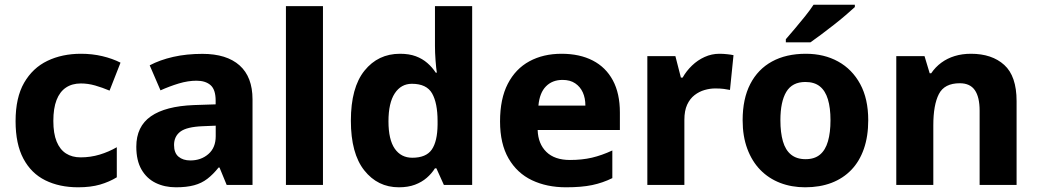

<svg xmlns="http://www.w3.org/2000/svg" viewBox="-20 -786 4410 816"><path d="M312.1 10Q232.4 10 172.5 -19.7Q112.6 -49.3 79.4 -111.7Q46.2 -174 46.2 -271.1Q46.2 -371.4 82.6 -434.4Q119 -497.4 181.5 -527.4Q244.1 -557.5 324.2 -557.5Q371.9 -557.5 415 -547.3Q458 -537.1 492.2 -519.7L445.6 -400.9Q414.9 -413.9 384.6 -422.6Q354.2 -431.3 323.5 -431.3Q286.4 -431.3 260.2 -413.7Q233.9 -396 220.3 -360.8Q206.7 -325.6 206.7 -272.1Q206.7 -218.8 220.6 -184.6Q234.6 -150.4 260.5 -133.8Q286.4 -117.2 322.6 -117.2Q364.6 -117.2 403.5 -128.9Q442.3 -140.6 476.4 -160.3V-32.5Q444.7 -13.1 405.1 -1.5Q365.5 10 312.1 10Z M840.3 -557.1Q943.1 -557.1 998.2 -508.1Q1053.2 -459 1053.2 -363.7V0H943.4L912.9 -74H908.9Q885.9 -45 861.4 -26.2Q836.9 -7.3 805.1 1.3Q773.3 10 727.6 10Q679.6 10 641.4 -8.7Q603.3 -27.4 581.3 -65.6Q559.3 -103.8 559.3 -162.5Q559.3 -248.5 621.3 -291.7Q683.2 -334.9 804.8 -339.5L896.5 -342.5V-358.4Q896.5 -405.2 874.9 -424.1Q853.3 -443 815.1 -443Q779.2 -443 739.8 -431.2Q700.5 -419.3 662.1 -402L616.2 -508.4Q660 -531.5 716.4 -544.3Q772.8 -557.1 840.3 -557.1ZM841.4 -249.6Q773.8 -246.9 746.7 -226.7Q719.7 -206.4 719.7 -169.6Q719.7 -136 738.7 -120.1Q757.8 -104.1 788.7 -104.1Q834.5 -104.1 865.6 -131.2Q896.8 -158.2 896.8 -207.3V-251.9Z M1352.6 0H1195.2V-760H1352.6Z M1675.1 10Q1585.2 10 1528.2 -61.9Q1471.2 -133.7 1471.2 -273.1Q1471.2 -413.8 1529 -485.6Q1586.8 -557.5 1680.1 -557.5Q1718.7 -557.5 1747 -547Q1775.3 -536.5 1796.3 -518.1Q1817.3 -499.8 1832 -477.1H1836.6Q1833.6 -495.5 1831.1 -528.7Q1828.6 -562 1828.6 -590.5V-760H1986.7V0H1866.5L1834.6 -70.7H1828.6Q1814.6 -48.3 1793.6 -30.2Q1772.7 -12 1743.5 -1Q1714.4 10 1675.1 10ZM1732.2 -115.6Q1790.9 -115.6 1815 -150.3Q1839 -185 1839.7 -256.1V-271.4Q1839.7 -347.8 1816.5 -388.8Q1793.2 -429.9 1730.5 -429.9Q1684.5 -429.9 1657.7 -389.2Q1631 -348.5 1631 -270.4Q1631 -192.6 1657.7 -154.1Q1684.5 -115.6 1732.2 -115.6Z M2366.5 -557.5Q2443.6 -557.5 2499.2 -528.8Q2554.7 -500.2 2584.6 -444.6Q2614.5 -389.1 2614.5 -308V-233.5H2265Q2267 -174.8 2302 -140.5Q2337.1 -106.1 2402.3 -106.1Q2454 -106.1 2495.8 -115.9Q2537.7 -125.8 2582.4 -146.5V-29Q2542 -9 2497 0.5Q2451.9 10 2385.5 10Q2304.1 10 2240.9 -20Q2177.7 -50 2141.4 -112.5Q2105.2 -175 2105.2 -270.1Q2105.2 -366.2 2138.1 -429.8Q2171 -493.5 2229.9 -525.5Q2288.8 -557.5 2366.5 -557.5ZM2370.9 -446.4Q2327.4 -446.4 2300.4 -419Q2273.3 -391.7 2268.3 -337.2H2467.9Q2467.9 -369 2456.9 -393.3Q2445.9 -417.5 2424.5 -431.9Q2403.1 -446.4 2370.9 -446.4Z M3037.8 -557.5Q3053.5 -557.5 3070.6 -555.6Q3087.8 -553.8 3097.4 -551.5L3082.4 -403.7Q3071.4 -406.1 3056.6 -408.1Q3041.8 -410.1 3019.7 -410.1Q2997.4 -410.1 2974.5 -403.5Q2951.5 -396.9 2931.9 -381.8Q2912.3 -366.7 2900.4 -341.1Q2888.6 -315.5 2888.6 -276.6V0H2731.2V-547.5H2850.4L2873.8 -456.2H2881.2Q2896.9 -484.2 2920.9 -507.3Q2944.9 -530.5 2974.9 -544Q3004.8 -557.5 3037.8 -557.5Z M3670 -275.1Q3670 -206.7 3651.5 -153.5Q3633 -100.3 3598.1 -64Q3563.2 -27.7 3513.7 -8.8Q3464.2 10 3401.8 10Q3344.1 10 3295.4 -8.8Q3246.7 -27.7 3211.3 -64Q3175.9 -100.3 3156.1 -153.5Q3136.2 -206.7 3136.2 -275.1Q3136.2 -366.1 3168.6 -428.9Q3201 -491.8 3261 -524.6Q3321 -557.5 3404.8 -557.5Q3482.5 -557.5 3542 -524.6Q3601.6 -491.8 3635.8 -428.9Q3670 -366.1 3670 -275.1ZM3296.7 -275.1Q3296.7 -222.8 3307.4 -185.4Q3318.2 -148 3342.1 -128.8Q3366 -109.5 3403.8 -109.5Q3441.6 -109.5 3464.8 -128.8Q3488 -148 3498.8 -185.4Q3509.6 -222.8 3509.6 -275.1Q3509.6 -327.6 3498.6 -363.8Q3487.7 -400.1 3464.3 -418.9Q3440.9 -437.6 3402.8 -437.6Q3347.1 -437.6 3321.9 -395.8Q3296.7 -353.9 3296.7 -275.1ZM3613.1 -756Q3598 -742 3574.3 -721.7Q3550.6 -701.3 3523 -679.8Q3495.4 -658.3 3469.5 -638.8Q3443.6 -619.3 3424.3 -606H3319.8V-619.3Q3336.1 -638.3 3358 -664Q3379.9 -689.7 3401.6 -716.8Q3423.3 -744 3437.7 -766H3613.1Z M4106.5 -557.5Q4195.8 -557.5 4248.1 -510Q4300.5 -462.5 4300.5 -356.3V0H4143.4V-315.4Q4143.4 -373.6 4123 -402.9Q4102.7 -432.2 4059.1 -432.2Q3993.7 -432.2 3970.2 -386.2Q3946.6 -340.2 3946.6 -253.7V0H3789.2V-547.5H3909.2L3931.2 -474.5H3937.5Q3955.5 -501.1 3980.7 -519.6Q4005.8 -538.1 4037.5 -547.8Q4069.1 -557.5 4106.5 -557.5Z"/></svg>

Font: Noto Sans Oriya
Style: Regular
Weight: 400
Designer: Amélie Bonet and Sol Matas
Foundry: Google LLC
Version: Version 2.006